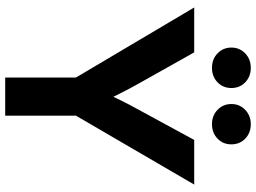

<svg xmlns="http://www.w3.org/2000/svg" viewBox="-143 -842 985 739"><g transform="rotate(90 349.5 -472.5)"><path d="M278.3 0V-272.5L8.8 -727.5H181.6L305.2 -507.3Q322.3 -476.6 337.9 -445.8Q353.5 -415 369.1 -381.3H336.4Q351.6 -415 366.7 -445.8Q381.8 -476.6 398.9 -507.3L518.6 -727.5H690.4L425.3 -272.5V0ZM458 -795.9Q424.8 -795.9 402.6 -817.4Q380.4 -838.9 380.4 -870.6Q380.4 -902.3 402.8 -923.8Q425.3 -945.3 458 -945.3Q491.2 -945.3 513.4 -924.1Q535.6 -902.8 535.6 -870.6Q535.6 -838.4 513.4 -817.1Q491.2 -795.9 458 -795.9ZM241.2 -795.9Q207.5 -795.9 185.3 -817.4Q163.1 -838.9 163.1 -870.6Q163.1 -902.3 185.5 -923.8Q208 -945.3 241.2 -945.3Q274.4 -945.3 296.6 -924.1Q318.8 -902.8 318.8 -870.6Q318.8 -838.4 296.6 -817.1Q274.4 -795.9 241.2 -795.9Z"/></g></svg>

Font: Inter 28pt
Style: Bold
Weight: 700
Designer: Rasmus Andersson
Foundry: rsms
Version: Version 4.001;git-66647c0bb